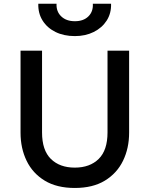

<svg xmlns="http://www.w3.org/2000/svg" viewBox="-20 -964 780 1000"><path d="M369.5 15Q276 15 213.2 -23Q150.5 -61 118.8 -126.2Q87 -191.5 87 -273V-700H199V-274Q199 -181.5 245 -136.2Q291 -91 369.5 -91Q448 -91 494 -136.2Q540 -181.5 540 -274V-700H652.5V-273Q652.5 -192 620.8 -126.8Q589 -61.5 526.2 -23.2Q463.5 15 369.5 15ZM370 -776Q312.5 -776 269 -797.5Q225.5 -819 201.8 -857Q178 -895 179.5 -944.5H274.5Q272.5 -904 298.8 -878.8Q325 -853.5 370 -853.5Q415 -853.5 440.5 -878.8Q466 -904 463.5 -944.5H558.5Q560 -895 535.8 -857Q511.5 -819 468.2 -797.5Q425 -776 370 -776Z"/></svg>

Font: Geologica Roman
Style: Regular
Weight: 400
Designer: Sindre Bremnes, Frode Helland
Foundry: Monokrom Skriftforlag AS
Version: Version 1.010;gftools[0.9.28]